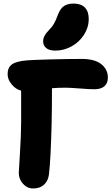

<svg xmlns="http://www.w3.org/2000/svg" viewBox="-20 -1045 630 1082"><path d="M292 -759.8Q258.3 -759.8 240.7 -773.9Q223.1 -788.1 223.1 -812Q223.1 -842.3 252.9 -872.1Q272.9 -892.1 284.4 -912.1Q295.9 -932.1 307.1 -963.9Q320.3 -997.6 341.1 -1011.2Q361.8 -1024.9 395 -1024.9Q436 -1024.9 458 -1002.9Q480 -981 480 -938Q480 -890.6 453.4 -849.1Q426.8 -807.6 383.3 -783.7Q339.8 -759.8 292 -759.8ZM167 17.1Q133.3 17.1 109.6 -9.3Q85.9 -35.6 85.9 -70.8Q85.9 -79.1 92.5 -183.3Q99.1 -287.6 99.1 -355V-534.2Q68.8 -541.5 45.9 -569.3Q22.9 -597.2 22.9 -627Q22.9 -664.6 47.6 -682.4Q72.3 -700.2 134.8 -705.1Q167 -707.5 263.2 -710.2Q359.4 -712.9 440.9 -712.9Q514.2 -712.9 551 -683.3Q587.9 -653.8 587.9 -607.9Q587.9 -575.7 568.1 -558.8Q548.3 -542 512.2 -542Q485.8 -542 429.4 -546.4Q373 -550.8 349.1 -550.8Q308.6 -550.8 272.9 -547.9Q272.9 -436 271 -351.1Q266.1 -148.9 255.9 -62Q251.5 -25.9 228.3 -4.4Q205.1 17.1 167 17.1Z"/></svg>

Font: Shantell Sans Normal
Style: Regular
Weight: 800
Designer: Stephen Nixon, Anya Danilova, Shantell Martin
Foundry: Arrow Type
Version: Version 1.006;[559af2be0]